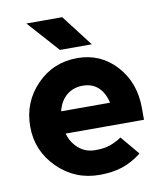

<svg xmlns="http://www.w3.org/2000/svg" viewBox="-81 -767 721 846"><g transform="rotate(-10 279.5 -344.5)"><path d="M531 -193.3V-246Q531 -359.7 461.7 -436Q392.7 -512 288.3 -512Q180 -512 106.3 -436Q32 -359.3 32 -250Q32 -141.7 109.7 -64.7Q186.7 12 297.7 12Q353.3 12 398 -2.3Q442.7 -16.7 485.7 -50.3L415.3 -134.3Q388.3 -116.7 362.5 -107.7Q336.7 -98.7 297.7 -98.7Q252.7 -98.7 221.7 -126.3Q190.3 -154.7 180.7 -193.3ZM291 -388Q332.3 -388 359 -364Q386.7 -339 396.7 -293.3H178Q188.3 -337.3 218.3 -363Q248 -388 291 -388ZM219.7 -560.7H362.3L254.7 -701H94.3Z"/></g></svg>

Font: Unageo Variable
Style: Regular
Weight: 300
Designer: Richard Sepsi
Foundry: Richard Sepsi
Version: Version 2.200